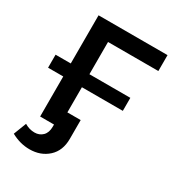

<svg xmlns="http://www.w3.org/2000/svg" viewBox="-211 -824 1050 1150"><g transform="rotate(30 314.5 -249.0)"><path d="M258 -590V-367H541V-277H258V-103H350V27Q350 109 299 155.5Q248 202 171 202Q106 202 44 168L78 80Q111 100 147 100Q181 100 203 78Q225 56 225 15V0H129V-277H24V-367H129V-700H606V-590Z"/></g></svg>

Font: Montserrat Alternates SemiBold
Style: Regular
Weight: 600
Designer: Julieta Ulanovsky
Foundry: Julieta Ulanovsky
Version: Version 7.200